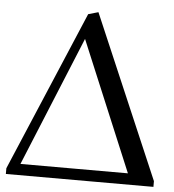

<svg xmlns="http://www.w3.org/2000/svg" viewBox="-51 -754 726 801"><g transform="rotate(5 312.0 -353.0)"><path d="M3 0V-24L287 -694L329 -706L621 -24V0ZM283 -590 60 -47H510Z"/></g></svg>

Font: Libre Caslon Display
Style: Regular
Weight: 400
Designer: Pablo Impallari, Rodrigo Fuenzalida
Foundry: Pablo Impallari, Rodrigo Fuenzalida
Version: Version 1.002; ttfautohint (v1.5)